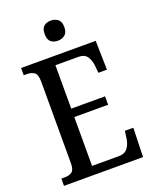

<svg xmlns="http://www.w3.org/2000/svg" viewBox="-165 -1002 876 1093"><g transform="rotate(-20 273.0 -455.0)"><path d="M29 0V-44H50Q77 -44 93.5 -56Q110 -68 110 -108V-601Q110 -646 92.5 -658Q75 -670 50 -670H29V-714H481L485 -538H433L429 -581Q426 -615 410 -638.5Q394 -662 357 -662H218V-399H423V-348H218V-52H379Q417 -52 434.5 -76Q452 -100 456 -133L462 -176H513L508 0ZM280 -788Q254 -788 237.5 -802Q221 -816 221 -849Q221 -883 237.5 -896.5Q254 -910 280 -910Q304 -910 322 -896.5Q340 -883 340 -849Q340 -816 322 -802Q304 -788 280 -788Z"/></g></svg>

Font: Noto Serif Tamil Condensed Medium
Style: Italic
Weight: 500
Width: 3
Italic angle: -12°
Designer: Indian Type Foundry, Tom Grace, and the Monotype Design Team
Foundry: Monotype Imaging Inc.
Version: Version 2.003; ttfautohint (v1.8.4.7-5d5b)